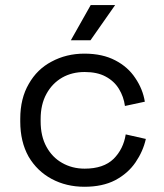

<svg xmlns="http://www.w3.org/2000/svg" viewBox="-20 -711 638 745"><path d="M307.6 13.7Q237.3 13.7 180.7 -16.6Q124 -46.9 90.8 -103.5Q58.6 -161.1 58.6 -239.3Q58.6 -242.2 58.6 -250Q58.6 -329.1 91.8 -385.7Q124 -442.4 179.7 -471.7Q237.3 -502.9 307.6 -502.9Q377.9 -502.9 427.7 -476.6Q476.6 -451.2 504.9 -408.2Q534.2 -365.2 542 -316.4Q516.6 -310.5 464.8 -299.8Q460 -335.9 441.4 -366.2Q422.9 -396.5 389.6 -414.1Q357.4 -431.6 308.6 -431.6Q259.8 -431.6 221.7 -410.2Q182.6 -387.7 160.2 -346.7Q137.7 -305.7 137.7 -249Q137.7 -246.1 137.7 -240.2Q137.7 -182.6 160.2 -141.6Q182.6 -100.6 220.7 -79.1Q259.8 -56.6 308.6 -56.6Q381.8 -56.6 420.9 -94.7Q459 -132.8 467.8 -189.5Q494.1 -183.6 545.9 -171.9Q535.2 -124 505.9 -81.1Q476.6 -38.1 426.8 -11.7Q377.9 13.7 307.6 13.7ZM254.9 -554.7Q274.4 -588.9 332 -691.4Q355.5 -691.4 426.8 -691.4Q403.3 -657.2 331.1 -554.7Q311.5 -554.7 254.9 -554.7Z"/></svg>

Font: Kadena Space Grotesk
Style: Regular
Weight: 400
Designer: Florian Karsten
Version: Version 2.000